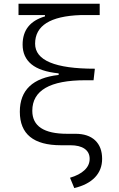

<svg xmlns="http://www.w3.org/2000/svg" viewBox="-20 -752 626 1007"><path d="M299.8 9.8Q84 9.8 84 -166Q84 -336.4 287.6 -358.9V-367.2Q190.9 -377 144.8 -415Q98.6 -453.1 98.6 -518.1Q98.6 -631.8 215.8 -666V-672.9H77.1V-732.4H502.9V-672.9H402.3Q164.1 -664.6 164.1 -522.9Q164.1 -391.6 477.5 -391.6L470.7 -331.1H427.2Q149.4 -331.1 149.4 -170.9Q149.4 -50.3 332 -50.3H375.5Q442.4 -50.3 479 -15.9Q515.6 18.6 515.6 81.1Q515.6 138.7 478.3 178Q440.9 217.3 369.6 234.4L347.2 180.2Q396 166 423.1 140.6Q450.2 115.2 450.2 81.1Q450.2 46.9 423.8 28.3Q397.5 9.8 349.1 9.8Z"/></svg>

Font: CaskaydiaCove NFP Light
Style: Regular
Weight: 300
Designer: Aaron Bell
Foundry: Saja Typeworks
Version: Version 2111.001; VTT 6.35;Nerd Fonts 3.1.1